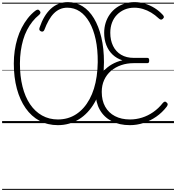

<svg xmlns="http://www.w3.org/2000/svg" viewBox="-20 -1168 1670 1821"><path d="M529 19Q432 19 355 -22.5Q278 -64 223.5 -141.5Q169 -219 140 -326.5Q111 -434 111 -566Q111 -628 119.5 -687Q128 -746 144.5 -801Q161 -856 186 -904.5Q211 -953 243 -994Q275 -1035 315 -1066Q329 -1076 338 -1076.5Q347 -1077 357 -1065Q365 -1056 363.5 -1046.5Q362 -1037 352 -1028Q316 -999 287.5 -963Q259 -927 236.5 -883.5Q214 -840 199.5 -790Q185 -740 177 -683.5Q169 -627 169 -565Q169 -445 193.5 -347Q218 -249 265 -179.5Q312 -110 379 -72.5Q446 -35 529 -35Q578 -35 621.5 -47.5Q665 -60 703 -85Q741 -110 772.5 -145.5Q804 -181 829 -227Q854 -273 871 -327.5Q888 -382 897 -445Q906 -508 907 -578Q908 -698 887.5 -793.5Q867 -889 828.5 -956.5Q790 -1024 737 -1059.5Q684 -1095 618 -1095Q581 -1095 549.5 -1081.5Q518 -1068 491.5 -1041.5Q465 -1015 442.5 -975.5Q420 -936 400 -883Q395 -872 386 -869Q377 -866 366 -872Q356 -877 353.5 -885.5Q351 -894 356 -908Q375 -964 401 -1008Q427 -1052 460.5 -1083.5Q494 -1115 535 -1131.5Q576 -1148 624 -1148Q700 -1148 763 -1108.5Q826 -1069 871 -994Q916 -919 941 -814Q966 -709 966 -578Q966 -501 955.5 -432Q945 -363 925 -303Q905 -243 876 -193Q847 -143 810 -103.5Q773 -64 729.5 -37Q686 -10 635.5 4.5Q585 19 529 19ZM1212 19Q1112 19 1039 -19Q966 -57 926.5 -127Q887 -197 887 -293Q887 -352 906 -402Q925 -452 960 -491.5Q995 -531 1041 -557.5Q1087 -584 1141 -596Q1087 -613 1048 -650Q1009 -687 988.5 -740Q968 -793 968 -856Q968 -907 982 -951.5Q996 -996 1022 -1032.5Q1048 -1069 1083.5 -1094.5Q1119 -1120 1163 -1134Q1207 -1148 1256 -1148Q1305 -1148 1353.5 -1133.5Q1402 -1119 1445 -1092.5Q1488 -1066 1523 -1028Q1532 -1019 1534 -1009.5Q1536 -1000 1524 -989Q1514 -980 1505 -982Q1496 -984 1485 -994Q1451 -1026 1413.5 -1048.5Q1376 -1071 1335.5 -1083Q1295 -1095 1254 -1095Q1204 -1095 1162.5 -1077.5Q1121 -1060 1090 -1028.5Q1059 -997 1042.5 -953.5Q1026 -910 1026 -857Q1026 -786 1052.5 -732Q1079 -678 1129 -648.5Q1179 -619 1249 -619H1378Q1387 -619 1391 -613Q1395 -607 1395 -594Q1395 -581 1391 -575Q1387 -569 1378 -569H1248Q1184 -569 1129 -550Q1074 -531 1032.5 -495.5Q991 -460 968 -409.5Q945 -359 945 -296Q945 -215 977.5 -156.5Q1010 -98 1070.5 -66.5Q1131 -35 1213 -35Q1271 -35 1327 -52.5Q1383 -70 1433.5 -105Q1484 -140 1524 -191Q1534 -202 1542 -204Q1550 -206 1559 -197Q1570 -189 1570.5 -179.5Q1571 -170 1561 -156Q1518 -100 1461.5 -61Q1405 -22 1341.5 -1.5Q1278 19 1212 19ZM0 623H1630V633H0ZM0 -20H1630V0H0ZM0 -505H1630V-500H0ZM0 -1143H1630V-1133H0Z"/></svg>

Font: Playwrite CL Guides
Style: Regular
Weight: 400
Designer: Veronika Burian, José Scaglione
Foundry: TypeTogether
Version: Version 1.003